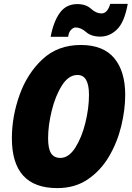

<svg xmlns="http://www.w3.org/2000/svg" viewBox="-20 -956 676 986"><path d="M330 -767Q333 -791 345 -803Q357 -815 368 -815Q395 -815 422 -791.5Q449 -768 495 -768Q543 -768 581 -805Q619 -842 636 -936H546Q532 -887 501 -887Q474 -887 447.5 -911Q421 -935 377 -935Q320 -935 287.5 -890.5Q255 -846 240 -767ZM623 -469Q623 -590 566.5 -657.5Q510 -725 395 -725Q277 -725 198.5 -652Q120 -579 80.5 -468.5Q41 -358 41 -246Q41 10 274 10Q365 10 431 -35Q497 -80 539.5 -152Q582 -224 602.5 -308Q623 -392 623 -469ZM227 -246Q227 -311 245.5 -387Q264 -463 298 -517Q332 -571 378 -571Q437 -571 437 -469Q437 -401 418.5 -325.5Q400 -250 366.5 -197.5Q333 -145 290 -145Q258 -145 242.5 -168.5Q227 -192 227 -246Z"/></svg>

Font: Noto Sans Display SemiCondensed Black
Style: Italic
Weight: 900
Width: 4
Designer: Monotype Design team
Foundry: Monotype Imaging Inc.
Version: 1.000